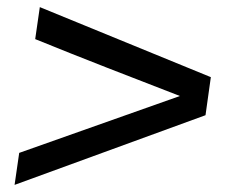

<svg xmlns="http://www.w3.org/2000/svg" viewBox="-20 -524 655 540"><path d="M92 -504 79 -414C214 -359 349 -307 486 -254L34 -94L21 -4L558 -200L573 -307Z"/></svg>

Font: Chivo
Style: Italic
Weight: 400
Italic angle: -8°
Designer: Hector Gatti
Foundry: Omnibus-Type
Version: Version 1.003;PS 001.003;hotconv 1.0.70;makeotf.lib2.5.58329